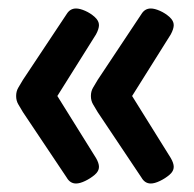

<svg xmlns="http://www.w3.org/2000/svg" viewBox="-20 -484 456 452"><path d="M159 -52Q145 -52 137 -66L34 -220Q28 -230 23 -238.5Q18 -247 18 -258Q18 -269 23 -277.5Q28 -286 34 -296L137 -451Q145 -464 159 -464Q168 -464 180.5 -458.5Q193 -453 203 -444Q213 -435 213 -425Q213 -416 206 -403L115 -258L206 -112Q213 -100 213 -91Q213 -81 203 -72.5Q193 -64 180.5 -58Q168 -52 159 -52ZM335 -52Q321 -52 313 -66L210 -220Q204 -230 199 -238.5Q194 -247 194 -258Q194 -269 199 -277.5Q204 -286 210 -296L313 -451Q321 -464 335 -464Q344 -464 356.5 -458.5Q369 -453 379 -444Q389 -435 389 -425Q389 -416 382 -403L291 -258L382 -112Q389 -100 389 -91Q389 -81 379 -72.5Q369 -64 356.5 -58Q344 -52 335 -52Z"/></svg>

Font: Asap Condensed SemiBold
Style: Regular
Weight: 600
Width: 3
Designer: Pablo Cosgaya
Foundry: Omnibus-Type
Version: Version 3.001; ttfautohint (v1.8.4.7-5d5b)